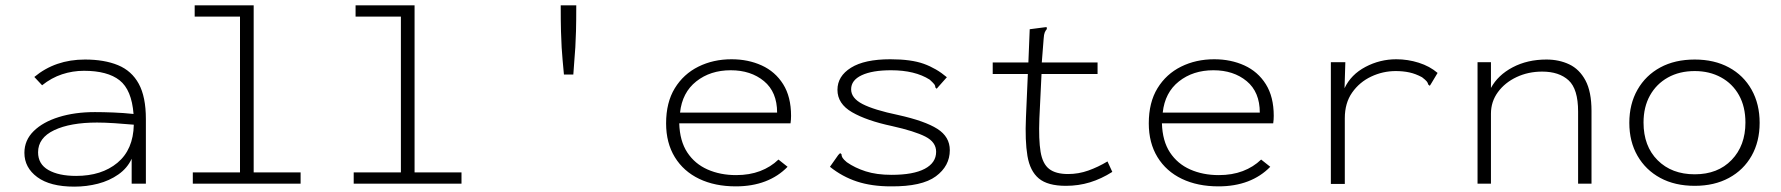

<svg xmlns="http://www.w3.org/2000/svg" viewBox="-20 -685 6640 716"><path d="M257 11Q167 11 119 -24.5Q71 -60 71 -115Q71 -162 105.5 -196Q140 -230 199.5 -248.5Q259 -267 334 -267Q364 -267 402.5 -265.5Q441 -264 478 -260Q471 -350 426 -385.5Q381 -421 293 -421Q251 -421 211.5 -408Q172 -395 137 -367L108 -398Q186 -463 297 -463Q369 -463 420 -442Q471 -421 497.5 -372.5Q524 -324 524 -241V0H471V-93Q455 -58 421.5 -34.5Q388 -11 345.5 0Q303 11 257 11ZM122 -117Q122 -73 160.5 -51Q199 -29 264 -29Q359 -29 418 -78Q477 -127 479 -220Q447 -223 408.5 -225.5Q370 -228 342 -228Q242 -228 182 -199.5Q122 -171 122 -117Z M699 0V-42H875V-623H706V-665H926V-42H1101V0Z M1299 0V-42H1475V-623H1306V-665H1526V-42H1701V0Z M2071 -665H2129Q2129 -605 2128 -569Q2127 -533 2125.5 -508.5Q2124 -484 2122 -461.5Q2120 -439 2118 -407H2083Q2080 -439 2078 -461.5Q2076 -484 2074.5 -508Q2073 -532 2072 -568.5Q2071 -605 2071 -665Z M2724 10Q2646 10 2587.5 -18Q2529 -46 2496.5 -99Q2464 -152 2464 -225Q2464 -303 2496.5 -356Q2529 -409 2584.5 -436.5Q2640 -464 2708 -464Q2770 -464 2820.5 -441Q2871 -418 2900.5 -371Q2930 -324 2930 -253Q2930 -245 2929.5 -239Q2929 -233 2928 -225H2513Q2515 -159 2543 -116.5Q2571 -74 2618.5 -53Q2666 -32 2725 -32Q2775 -32 2814.5 -47Q2854 -62 2883 -90L2917 -63Q2882 -27 2833.5 -8.5Q2785 10 2724 10ZM2516 -265H2878Q2878 -342 2829 -382.5Q2780 -423 2705 -423Q2629 -423 2576.5 -381.5Q2524 -340 2516 -265Z M3302 10Q3231 10 3176 -8Q3121 -26 3075 -63L3106 -107L3113 -114L3118 -110Q3118 -103 3122 -96.5Q3126 -90 3138 -80Q3168 -59 3208.5 -46Q3249 -33 3305 -33Q3386 -33 3428.5 -55.5Q3471 -78 3471 -119Q3471 -155 3431 -175.5Q3391 -196 3306 -215Q3212 -235 3157.5 -266.5Q3103 -298 3103 -350Q3103 -401 3153.5 -432.5Q3204 -464 3300 -464Q3378 -464 3425 -447Q3472 -430 3511 -397L3479 -361L3473 -354L3468 -359Q3468 -366 3463.5 -371.5Q3459 -377 3447 -388Q3392 -423 3303 -423Q3233 -423 3193.5 -404.5Q3154 -386 3154 -352Q3154 -319 3196.5 -297Q3239 -275 3330 -256Q3429 -234 3475.5 -204.5Q3522 -175 3522 -125Q3522 -66 3470 -27.5Q3418 11 3302 10Z M3955 8Q3887 8 3854 -19.5Q3821 -47 3811.5 -103.5Q3802 -160 3806 -248L3813 -409H3682V-452H3815L3820 -576L3874 -583L3883 -584L3884 -577Q3879 -571 3876 -564Q3873 -557 3872 -541L3865 -452H4073V-409H3864L3856 -243Q3853 -164 3860.5 -119Q3868 -74 3892.5 -55Q3917 -36 3963 -36Q4002 -36 4038.5 -49Q4075 -62 4110 -83L4128 -44Q4087 -18 4044.5 -5Q4002 8 3955 8Z M4524 10Q4446 10 4387.5 -18Q4329 -46 4296.5 -99Q4264 -152 4264 -225Q4264 -303 4296.5 -356Q4329 -409 4384.5 -436.5Q4440 -464 4508 -464Q4570 -464 4620.5 -441Q4671 -418 4700.5 -371Q4730 -324 4730 -253Q4730 -245 4729.5 -239Q4729 -233 4728 -225H4313Q4315 -159 4343 -116.5Q4371 -74 4418.5 -53Q4466 -32 4525 -32Q4575 -32 4614.5 -47Q4654 -62 4683 -90L4717 -63Q4682 -27 4633.5 -8.5Q4585 10 4524 10ZM4316 -265H4678Q4678 -342 4629 -382.5Q4580 -423 4505 -423Q4429 -423 4376.5 -381.5Q4324 -340 4316 -265Z M4943 -453H4997L4994 -356Q5018 -407 5072 -435.5Q5126 -464 5187 -464Q5230 -464 5271 -451Q5312 -438 5341 -413L5317 -373L5312 -365L5306 -370Q5305 -376 5300.5 -381.5Q5296 -387 5283 -397Q5259 -410 5235.5 -415Q5212 -420 5185 -420Q5137 -420 5093.5 -399.5Q5050 -379 5022.5 -340Q4995 -301 4995 -244V1H4943Z M5490 0V-453H5540V-357Q5566 -405 5621 -434Q5676 -463 5747 -463Q5794 -463 5832 -445Q5870 -427 5892.5 -385Q5915 -343 5915 -271V0H5865V-269Q5865 -353 5829.5 -385.5Q5794 -418 5731 -418Q5679 -418 5635.5 -397.5Q5592 -377 5566 -341.5Q5540 -306 5540 -261V0Z M6300 8Q6226 8 6171.5 -21.5Q6117 -51 6086.5 -104Q6056 -157 6056 -227Q6056 -297 6086.5 -350.5Q6117 -404 6171.5 -433.5Q6226 -463 6300 -463Q6373 -463 6427.5 -433.5Q6482 -404 6512 -350.5Q6542 -297 6542 -227Q6542 -157 6512 -104Q6482 -51 6427.5 -21.5Q6373 8 6300 8ZM6300 -35Q6386 -35 6437.5 -88.5Q6489 -142 6489 -228Q6489 -287 6465 -330Q6441 -373 6398 -396.5Q6355 -420 6300 -420Q6243 -420 6200 -396Q6157 -372 6133 -329Q6109 -286 6109 -228Q6109 -140 6161.5 -87.5Q6214 -35 6300 -35Z"/></svg>

Font: Inconsolata Expanded Light
Style: Regular
Weight: 300
Width: 7
Monospace: yes
Designer: Raph Levien, Cyreal, Brenton Simpson
Foundry: Raph Levien, Cyreal, Google
Version: Version 3.001; ttfautohint (v1.8.2.53-6de2)